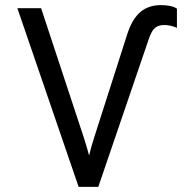

<svg xmlns="http://www.w3.org/2000/svg" viewBox="-20 -732 761 752"><path d="M288 0 48 -700H141L308 -194Q312.5 -180 318.2 -161.2Q324 -142.5 329 -123Q333.5 -142.5 338.8 -160.5Q344 -178.5 349 -194L479 -600Q498 -658 529.8 -685Q561.5 -712 611 -712Q630.5 -712 647 -708.5Q663.5 -705 673 -698V-623Q647 -634 624 -634Q600 -634 586.8 -622.5Q573.5 -611 563 -580L365 0Z"/></svg>

Font: Undotted
Style: Regular
Weight: 400
Designer: Delve Withrington, Dave Bailey, Thomas Jockin
Foundry: Delve Fonts LLC
Version: Version 4.000